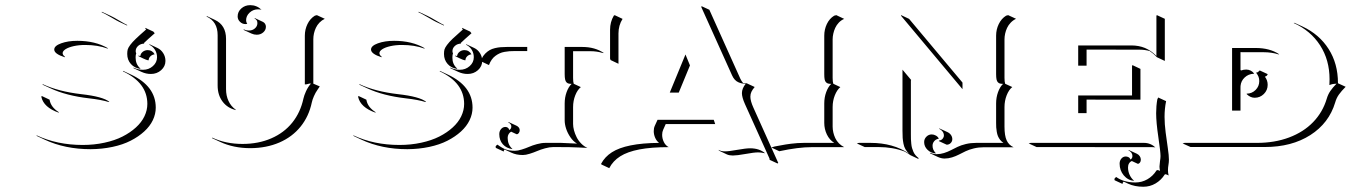

<svg xmlns="http://www.w3.org/2000/svg" viewBox="-20 -546 5143 731"><path d="M119.4 -30.8Q197.3 5.9 294.9 5.9Q338.6 5.9 377.8 -2.7Q417 -11.2 446.4 -26.1Q475.8 -41 497.4 -60.7Q519 -80.3 530 -103.4Q541 -126.5 541 -150.4Q541 -231 448 -274.4L449 -276.1L479 -262Q573 -218 573 -136.2Q573 -111.8 561.9 -88.5Q550.8 -65.2 528.9 -45.3Q507.1 -25.4 477.4 -10.3Q447.8 4.9 408.3 13.3Q368.9 21.7 325 22Q227.5 22 149.7 -14.4L119.6 -28.6ZM137.5 -177 138.7 -180.7 168.7 -166.5Q173.3 -137.9 204.1 -118.9L203.1 -117.2Q146.2 -137.2 137.5 -177ZM142.1 -223.6 142.6 -225.6Q202.6 -197.5 289.3 -187.5Q372.1 -178.2 396.2 -158.4L394.3 -157.5Q366 -166.3 319.1 -171.6Q232.4 -181.6 172.4 -209.7ZM186.5 -357.4Q186.5 -371.6 212.8 -381.1Q239 -390.6 274.4 -390.6Q342.3 -390.6 390.9 -362.5L389.4 -361.1Q352.3 -374.8 304.4 -374.8Q280.5 -374.8 260.7 -370.4Q241 -366 229.7 -358.8Q218.5 -351.6 218.5 -343.5Q218.5 -336.7 227.1 -330.1V-327.9Q186.5 -340.6 186.5 -357.4ZM367.2 -499.3 367.7 -501.2Q369.1 -500.5 370.8 -499.8L400.9 -485.8Q412.4 -480.5 435.1 -467Q457.8 -453.6 464.6 -450.7L463.4 -449Q462.4 -449.5 451.5 -454.6Q440.7 -459.7 434.3 -462.6Q427.2 -465.8 403.3 -479.9Q379.4 -493.9 367.2 -499.3ZM464.4 -340.6Q464.4 -350.8 466.2 -357.5Q468 -364.3 475.8 -374.9Q483.6 -385.5 497.2 -398.4Q510.7 -411.4 536.4 -433.8L533.2 -437.3L533.4 -439.9L563.7 -425.8L569.1 -419.4Q541.5 -395.3 527.6 -381.8L529.5 -379.9Q515.9 -379.9 506.2 -371.5Q496.6 -363 496.6 -351.3Q496.6 -346.7 498.8 -342.5L497.8 -340.6Q496.3 -334.7 496.3 -326.4Q496.3 -301.5 513.4 -286.1L515.1 -283.7Q492.2 -286.6 478.3 -302.4Q464.4 -318.1 464.4 -340.6ZM487.8 -288.8Q505.1 -280.3 524.4 -280.3Q546.4 -280.3 562.1 -294.3Q577.9 -308.3 577.9 -328.1Q577.9 -344 569.7 -356.8Q561.5 -369.6 548.3 -375.7L549.6 -377.4L579.6 -363.3Q593 -356.9 601.4 -343.6Q609.9 -330.3 609.9 -314Q609.9 -293.5 593.6 -278.9Q577.4 -264.4 554.4 -264.4Q535.9 -264.4 519 -272.2L488.8 -286.1ZM506.8 -332.5 507.3 -334.5Q510.5 -333 514.2 -332.5Q515.1 -342 523.3 -348.6Q531.5 -355.2 542.5 -355.2Q551 -355.2 558.1 -350.8Q565.2 -346.4 568.8 -339.1L566.9 -338.9Q557.9 -337.2 551.9 -330.8Q545.9 -324.5 545.9 -316.4Q542.2 -316.4 535.8 -318.8Q529.3 -321.3 523.8 -324Q518.3 -326.7 506.8 -332.5Z M765.9 -483.2 768.3 -484.4 798.3 -470.2Q840.6 -450.4 840.6 -397.9V-206.8Q840.6 -181.6 849.9 -161.7Q859.1 -141.8 876.2 -129.4L878.9 -126.7Q846.4 -134 827.5 -159.1Q808.6 -184.1 808.6 -220.7V-412.1Q808.6 -464.1 765.9 -483.2ZM787.4 -20 788.1 -22Q839.1 2 903.3 2Q963.9 2 1012.7 -19.2Q1061.5 -40.3 1092.8 -79.2Q1124 -118.2 1135.3 -170.9Q1137.7 -182.1 1145.1 -198.6Q1152.6 -215.1 1163.6 -227.5Q1162.1 -227.8 1161.1 -228Q1157.5 -228 1152.3 -226.3Q1147.2 -224.6 1140.6 -224.6V-410.2Q1140.6 -433.6 1150.6 -454.3Q1160.6 -475.1 1178.7 -486.3L1186.5 -488.3L1216.6 -474.4Q1205.1 -469 1196.4 -460Q1187.7 -450.9 1182.7 -440.2Q1177.7 -429.4 1175.3 -418.6Q1172.9 -407.7 1172.9 -396.5V-227.5L1197.5 -217L1189.2 -204.8Q1181.2 -193.6 1175.2 -179.8Q1169.2 -166 1167.2 -156.2Q1156.2 -103.3 1124.5 -64Q1092.8 -24.7 1043.6 -3.4Q994.4 17.8 933.3 18.1Q868.9 18.1 817.4 -6.1ZM884.8 -483.4Q884.8 -501.5 898.8 -513.9Q912.8 -526.4 932.6 -526.4Q957.3 -526.4 975.8 -508.8L971.9 -509.8Q967.3 -510.5 962.6 -510.5Q943.8 -510.5 930.4 -498Q917 -485.6 917 -468.8Q917 -463.1 920.2 -456.8L921.6 -455.1Q918.2 -454.3 914.6 -454.3Q902.6 -454.3 893.7 -463Q884.8 -471.7 884.8 -483.4ZM907.5 -432.1 908 -434.1Q917.2 -429.7 927.5 -429.7Q941.2 -429.7 950.6 -438Q960 -446.3 960 -458Q960 -470.7 949.2 -475.3L950.2 -477.1L980.2 -463.1Q985.8 -460.7 989.1 -455.6Q992.4 -450.4 992.4 -444.3Q992.4 -431.6 982.2 -422.7Q971.9 -413.8 957.5 -413.8Q947 -413.8 937.5 -418.2Z M1325.4 -30.8Q1403.3 5.9 1501 5.9Q1544.7 5.9 1583.9 -2.7Q1623 -11.2 1652.5 -26.1Q1681.9 -41 1703.5 -60.7Q1725.1 -80.3 1736.1 -103.4Q1747.1 -126.5 1747.1 -150.4Q1747.1 -231 1654.1 -274.4L1655 -276.1L1685.1 -262Q1779.1 -218 1779.1 -136.2Q1779.1 -111.8 1767.9 -88.5Q1756.8 -65.2 1735 -45.3Q1713.1 -25.4 1683.5 -10.3Q1653.8 4.9 1614.4 13.3Q1575 21.7 1531 22Q1433.6 22 1355.7 -14.4L1325.7 -28.6ZM1343.5 -177 1344.7 -180.7 1374.8 -166.5Q1379.4 -137.9 1410.2 -118.9L1409.2 -117.2Q1352.3 -137.2 1343.5 -177ZM1348.1 -223.6 1348.6 -225.6Q1408.7 -197.5 1495.4 -187.5Q1578.1 -178.2 1602.3 -158.4L1600.3 -157.5Q1572 -166.3 1525.1 -171.6Q1438.5 -181.6 1378.4 -209.7ZM1392.6 -357.4Q1392.6 -371.6 1418.8 -381.1Q1445.1 -390.6 1480.5 -390.6Q1548.3 -390.6 1596.9 -362.5L1595.5 -361.1Q1558.3 -374.8 1510.5 -374.8Q1486.6 -374.8 1466.8 -370.4Q1447 -366 1435.8 -358.8Q1424.6 -351.6 1424.6 -343.5Q1424.6 -336.7 1433.1 -330.1V-327.9Q1392.6 -340.6 1392.6 -357.4ZM1573.2 -499.3 1573.7 -501.2Q1575.2 -500.5 1576.9 -499.8L1606.9 -485.8Q1618.4 -480.5 1641.1 -467Q1663.8 -453.6 1670.7 -450.7L1669.4 -449Q1668.5 -449.5 1657.6 -454.6Q1646.7 -459.7 1640.4 -462.6Q1633.3 -465.8 1609.4 -479.9Q1585.4 -493.9 1573.2 -499.3ZM1670.4 -340.6Q1670.4 -350.8 1672.2 -357.5Q1674.1 -364.3 1681.9 -374.9Q1689.7 -385.5 1703.2 -398.4Q1716.8 -411.4 1742.4 -433.8L1739.3 -437.3L1739.5 -439.9L1769.8 -425.8L1775.1 -419.4Q1747.6 -395.3 1733.6 -381.8L1735.6 -379.9Q1721.9 -379.9 1712.3 -371.5Q1702.6 -363 1702.6 -351.3Q1702.6 -346.7 1704.8 -342.5L1703.9 -340.6Q1702.4 -334.7 1702.4 -326.4Q1702.4 -301.5 1719.5 -286.1L1721.2 -283.7Q1698.2 -286.6 1684.3 -302.4Q1670.4 -318.1 1670.4 -340.6ZM1693.8 -288.8Q1711.2 -280.3 1730.5 -280.3Q1752.4 -280.3 1768.2 -294.3Q1783.9 -308.3 1783.9 -328.1Q1783.9 -344 1775.8 -356.8Q1767.6 -369.6 1754.4 -375.7L1755.6 -377.4L1785.6 -363.3Q1799.1 -356.9 1807.5 -343.6Q1815.9 -330.3 1815.9 -314Q1815.9 -293.5 1799.7 -278.9Q1783.4 -264.4 1760.5 -264.4Q1741.9 -264.4 1725.1 -272.2L1694.8 -286.1ZM1712.9 -332.5 1713.4 -334.5Q1716.6 -333 1720.2 -332.5Q1721.2 -342 1729.4 -348.6Q1737.5 -355.2 1748.5 -355.2Q1757.1 -355.2 1764.2 -350.8Q1771.2 -346.4 1774.9 -339.1L1772.9 -338.9Q1763.9 -337.2 1757.9 -330.8Q1752 -324.5 1752 -316.4Q1748.3 -316.4 1741.8 -318.8Q1735.4 -321.3 1729.9 -324Q1724.4 -326.7 1712.9 -332.5Z M1811.5 -312.5 1813.5 -322Q1819.1 -333.7 1827.4 -342Q1835.7 -350.3 1844.4 -355.2Q1853 -360.1 1864.5 -362.8Q1876 -365.5 1886.1 -366.3Q1896.2 -367.2 1909.2 -367.2H1987.3V-351.6H1939.5Q1928.5 -351.6 1919.8 -351Q1911.1 -350.3 1900.9 -348.5Q1890.6 -346.7 1882.6 -343Q1874.5 -339.4 1866.6 -333.6Q1858.6 -327.9 1852.3 -319Q1845.9 -310.1 1841.6 -298.3ZM1866.7 12.2Q1868.4 8.1 1873.8 4.6Q1893.1 18.6 1906.7 23.3Q1920.4 28.1 1940.4 28.1Q1951.2 28.1 1966.2 23.4Q1981.2 18.8 1994.3 13.1Q2007.3 7.3 2024.5 2.7Q2041.7 -2 2056.6 -2H2116Q2122.8 -2 2177 0.7Q2162.8 -7.3 2151.9 -23.2Q2140.9 -39.1 2135.4 -56Q2129.9 -73 2129.9 -87.9V-152.3Q2129.9 -174.8 2137.1 -194.9Q2144.3 -215.1 2156.2 -226.6Q2148.9 -226.8 2144.7 -227.9Q2140.4 -229 2136.7 -232.7Q2133.1 -236.3 2131.5 -243.9Q2129.9 -251.5 2129.9 -263.7V-367.2H2197.3Q2245.4 -367.2 2279.1 -344L2274.9 -344.2Q2252.9 -351.1 2227.3 -351.1H2161.9V-249.5Q2161.9 -234.6 2164.3 -227.1L2191.4 -214.4Q2178.5 -204.1 2170.2 -183.1Q2161.9 -162.1 2161.9 -138.2V-74Q2161.9 -63 2165.3 -50Q2168.7 -37.1 2175.2 -24Q2181.6 -11 2192.5 0.2Q2203.4 11.5 2216.6 17.1Q2212.9 17.1 2185.4 15.6Q2158 14.2 2146 14.2L2086.7 13.9Q2072.3 13.9 2055.2 18.7Q2038.1 23.4 2025 29.1Q2012 34.7 1996.8 39.4Q1981.7 44.2 1970.5 44.2Q1945.6 44.2 1926.8 35.2L1900.9 23.2Q1897.7 26.4 1897.9 31L1867.9 17.1ZM1880.9 -35.4Q1880.9 -46.6 1887.7 -54.7Q1894.5 -62.7 1904.3 -62.7Q1909.2 -62.7 1913.3 -59.9Q1917.5 -57.1 1918.7 -51.3Q1922.1 -52.2 1924.4 -55.9Q1926.8 -59.6 1926.8 -64.7Q1926.8 -69.3 1923.6 -73.4Q1920.4 -77.4 1915 -79.8L1916.5 -81.3L1946.5 -67.4Q1952.1 -64.7 1955.4 -60.3Q1958.7 -55.9 1958.7 -50.5Q1958.7 -44.2 1955.3 -39.6Q1951.9 -34.9 1947 -34.9L1926 -44.7Q1920.2 -41.7 1916.5 -35.4Q1912.8 -29.1 1912.8 -21.2Q1912.8 4.2 1929.4 19.5L1931.2 21.7Q1908.2 18.8 1894.5 3.4Q1880.9 -12 1880.9 -35.4ZM2302.7 -322.8V-432.6Q2302.7 -462.4 2316.9 -486.3L2320.3 -488.3L2350.3 -474.1Q2334.7 -449.5 2334.7 -418.5V-303.2L2304.7 -317.4Z M2268.6 77.6Q2282.7 51 2309.6 33.8Q2336.4 16.6 2380.7 7.6Q2425 -1.5 2489.3 -2Q2479.5 -9.5 2474.2 -21.9Q2469 -34.2 2469 -46.6Q2469 -58.1 2472.9 -66.7L2483.4 -89.8H2697.5L2702.9 -73.7H2514.6L2504.9 -52Q2501 -43.7 2501 -32.7Q2501 -18.3 2507.6 -5Q2514.2 8.3 2526.1 14.2Q2460 14.2 2414.4 22.9Q2368.9 31.7 2341.3 49.2Q2313.7 66.7 2299.6 94.2L2269.5 80.1ZM2530 -193.4 2589.8 -338.6 2606.9 -296.9 2564.2 -193.4ZM2650.4 -518.3 2650.6 -522.7 2680.7 -508.8 2798.8 -246.1Q2803.5 -236.1 2809.3 -229.7Q2815.7 -228.8 2823.2 -228.8L2853.3 -214.8Q2845 -205.1 2840.9 -196.5Q2836.9 -188 2836.9 -177.7Q2836.9 -161.6 2848.4 -136.2L2943.1 74.5L2940.2 76.4L2910.2 62.5L2909.7 57.6L2816.4 -149.4Q2804.7 -175.5 2804.7 -191.4Q2804.7 -209 2819.1 -227.1Q2811 -227.3 2804.7 -228.5Q2798.3 -229.7 2791 -232.9Q2783.7 -236.1 2777.6 -242.7Q2771.5 -249.3 2767.1 -259.3ZM2715.3 24.4Q2725.1 30.3 2740.2 30.3Q2754.9 30.3 2787.5 24.4Q2820.1 18.6 2835.9 18.6Q2871.3 18.6 2893.1 37.6L2889.4 36.9Q2877.2 34.2 2866.2 34.2Q2851.1 34.2 2818.2 40.2Q2785.4 46.1 2770.3 46.1Q2757.1 46.1 2747.8 42L2717.8 27.8Z M2917 15.6 2929.2 11.7Q2933.3 11 2949 8.1Q2964.6 5.1 2971.6 4Q2978.5 2.9 2991.6 1.2Q3004.6 -0.5 3016.5 -1.2Q3028.3 -2 3040.8 -2H3156.2Q3138.2 -13.2 3128.2 -33.9Q3118.2 -54.7 3118.2 -78.1V-152.3Q3118.2 -174.8 3125.4 -194.8Q3132.6 -214.8 3144.5 -226.6Q3137.2 -226.8 3132.9 -227.9Q3128.7 -229 3124.9 -232.7Q3121.1 -236.3 3119.6 -243.9Q3118.2 -251.5 3118.2 -263.7V-410.2Q3118.2 -433.8 3128.1 -454.6Q3137.9 -475.3 3156 -486.3L3164.1 -488.3L3194.1 -474.1Q3182.6 -469.2 3173.8 -460.1Q3165 -450.9 3160 -439.9Q3155 -429 3152.6 -417.8Q3150.1 -406.7 3150.1 -396.2V-249.5Q3150.1 -234.4 3152.6 -227.1L3179.4 -214.4Q3166.7 -203.9 3158.4 -183Q3150.1 -162.1 3150.1 -138.4V-64Q3150.1 -53 3152.6 -42.1Q3155 -31.2 3160 -20.4Q3165 -9.5 3173.8 -0.5Q3182.6 8.5 3194.1 14.2H3071Q3019.5 14.2 2947 29.8Z M3242.2 0 3250 -2H3294.4Q3380.1 -2 3440.9 38.8Q3432.6 31.2 3427.4 22.2Q3422.1 13.2 3419.8 1.3Q3417.5 -10.5 3416.7 -21.2Q3416 -32 3416 -48.8V-280.8L3449 -241.5L3448 -239.5V-34.9Q3448 -23.4 3448.2 -16Q3448.5 -8.5 3449.5 1.1Q3450.4 10.7 3452.4 17.6Q3454.3 24.4 3457.5 31.7Q3460.7 39.1 3465.8 45Q3470.9 51 3477.8 56.2L3475.8 58.8L3446.3 44.9Q3436 37.4 3424.6 31.2Q3379.4 13.9 3324.5 13.9H3272.2ZM3410.2 -486.3 3411.1 -488.3 3441.2 -474.1 3642.6 -233.9 3644.5 -231.4V-206.5ZM3498.5 -5.1Q3498.5 -17.1 3507.1 -25.6Q3515.6 -34.2 3527.3 -34.2Q3535.4 -34.2 3543.3 -29.8Q3551.3 -25.4 3554.4 -17.6H3552.2Q3542.7 -15.6 3536.6 -8.2Q3530.5 -0.7 3530.5 8.8Q3530.5 24.2 3541.7 35.9L3543 38.1Q3524.4 37.1 3511.5 24.5Q3498.5 12 3498.5 -5.1ZM3520.5 37.4 3521.5 35.6Q3533 41 3545.9 41Q3560.3 41 3574.2 36.6Q3588.1 32.2 3600.3 25.9Q3612.5 19.5 3625.7 13.2Q3638.9 6.8 3657.2 2.4Q3675.5 -2 3696.3 -2Q3790.3 -2 3800.5 -2Q3793.2 -6.6 3787.8 -13.5Q3782.5 -20.5 3779.5 -27.6Q3776.6 -34.7 3775 -44.1Q3773.4 -53.5 3772.9 -60.9Q3772.5 -68.4 3772.5 -78.1V-152.3Q3772.5 -174.8 3779.7 -194.9Q3786.9 -215.1 3798.8 -226.6Q3791.5 -226.8 3787.2 -227.9Q3783 -229 3779.3 -232.7Q3775.6 -236.3 3774 -243.9Q3772.5 -251.5 3772.5 -263.7V-410.2Q3772.5 -433.6 3782.5 -454.3Q3792.5 -475.1 3810.5 -486.3L3818.4 -488.3L3848.4 -474.4Q3836.9 -469 3828.1 -459.8Q3819.3 -450.7 3814.3 -439.9Q3809.3 -429.2 3806.9 -418.1Q3804.4 -407 3804.4 -396V-249.8Q3804.4 -234.6 3806.9 -227.1L3834 -214.6Q3821 -204.3 3812.7 -183.2Q3804.4 -162.1 3804.4 -138.2V-64Q3804.4 -29.5 3812.6 -11.6Q3820.8 6.3 3838.9 14.6H3726.6Q3706.1 14.6 3687.9 19Q3669.7 23.4 3656.4 29.8Q3643.1 36.1 3630.9 42.5Q3618.7 48.8 3604.6 53.2Q3590.6 57.6 3576.2 57.6Q3563.7 57.6 3550.5 51.5ZM3554.2 -9 3556.2 -11.2Q3564.2 -12.2 3569 -17.9Q3573.7 -23.7 3573.7 -30Q3573.7 -38.3 3568.7 -45.2Q3563.7 -52 3555.4 -55.7L3557.1 -56.9L3587.4 -43Q3595.7 -39.1 3600.7 -31.9Q3605.7 -24.7 3605.7 -16.1Q3605.7 -7.6 3599.5 -1.3Q3593.3 4.9 3584.2 4.9Z M3896.5 0 3904.3 -2H4335.9Q4348.4 -2 4359.6 2.7Q4370.8 7.3 4378.9 15.6L4375.2 14.6Q4370.8 13.9 4366 14.2L3926.5 13.9ZM4085 -115.2V-182.6H4290V-295.9L4292 -297.9L4322 -283.7V-166.5L4116.9 -166.7V-115.2ZM4085 -295.9V-373H4287.1Q4315.9 -373 4339.1 -363.4Q4362.3 -353.8 4382.8 -333V-486.3L4384.8 -488.3L4414.8 -474.4V-314L4384.8 -328.1Q4371.3 -342.5 4357.4 -351.6Q4339.4 -356.9 4317.1 -356.9L4116.9 -357.2V-295.9ZM4222.7 135.5Q4224.4 131.3 4229.7 127.9Q4258.8 148.7 4302.7 148.7Q4327.4 148.7 4348.4 136.6Q4369.4 124.5 4382.8 103.5Q4383.3 102.5 4384.3 102.1Q4385.3 101.6 4386 101.6H4386.7Q4390.6 101.6 4396.5 104.5Q4394.5 94.7 4394.5 87.9Q4394.5 83 4396.5 67.4Q4398.4 55.7 4398.4 48.1Q4398.4 31.5 4390.1 -24.4Q4381.8 -80.3 4381.8 -115.2Q4381.8 -142.3 4386.2 -167.5L4389.6 -174.8L4419.7 -160.9Q4413.8 -132.6 4413.8 -101.1Q4413.8 -74 4418 -41.6Q4422.1 -9.3 4426.3 18.4Q4430.4 46.1 4430.4 62Q4430.4 72 4428.6 82Q4426.8 92 4426.8 101.6Q4426.8 112.5 4429.4 122.1Q4427.7 120.8 4425.5 120.1Q4420.2 117.7 4417.2 117.4Q4415 117.4 4414.3 118.7Q4400.9 139.9 4379.5 152.5Q4358.2 165 4333 165Q4300.3 165 4275.6 153.6L4258.3 145.5Q4253.9 148.9 4253.9 154.3L4223.9 140.4ZM4242.7 77.1Q4242.7 65.7 4249.5 57.7Q4256.3 49.8 4266.1 49.8Q4271.5 49.8 4276.9 52.6Q4282.2 55.4 4283.4 61.3Q4286.9 60.3 4289.2 56.6Q4291.5 53 4291.5 47.9Q4291.5 40.8 4287.2 35Q4283 29.3 4275.9 26.4L4278.1 25.4L4308.3 39.3Q4315.2 42.5 4319.3 48.6Q4323.5 54.7 4323.5 61.8Q4323.5 68.4 4320.1 73Q4316.7 77.6 4311.8 77.6L4289.3 67.1Q4282.7 69.6 4278.7 76Q4274.7 82.5 4274.7 91.3Q4274.7 106 4280.4 118.8Q4286.1 131.6 4295.9 140.4L4297.9 142.6Q4274.4 140.6 4258.5 121.7Q4242.7 102.8 4242.7 77.1Z M4482.4 0 4490.2 -2H4765.6Q4833 -2 4887.9 -22.6Q4942.9 -43.2 4979.5 -81.1Q5016.1 -118.9 5031.5 -170.7Q5036.1 -186.5 5045 -199.6Q5054 -212.6 5068.6 -227.5Q5054.2 -227.1 5044.2 -223.1L5041.3 -222.2L5041.5 -225.1Q5042 -232.4 5042 -244.1Q5042 -317.6 5006 -373.4Q4970 -429.2 4905.3 -458.5L4908.7 -459L4939 -445.1Q5002.9 -415.3 5038.5 -359.4Q5074 -303.5 5074 -230V-229L5103.3 -215.6Q5087.2 -199.5 5077.6 -186Q5068.1 -172.6 5063.5 -156Q5039.8 -77.1 4968.8 -31.7Q4897.7 13.7 4795.9 13.7H4512.7ZM4670.9 -125V-363.3H4760.7Q4814.2 -363.3 4850.1 -339.6L4847.7 -338.9Q4822 -347.2 4790.8 -347.2L4702.9 -347.4V-279.3L4705.6 -277.8Q4714.8 -281.2 4724.6 -281.2Q4733.9 -281.2 4741.9 -277.1Q4750 -272.9 4755.1 -265.6L4752.9 -265.1Q4733.2 -264.4 4719 -251.2Q4704.8 -238 4703.1 -218.8L4702.9 -211.9V-125ZM4726.6 -187.5V-189.5Q4746.3 -189.5 4760.4 -203.5Q4774.4 -217.5 4774.4 -237.3Q4774.4 -246.6 4771.5 -253.9Q4768.6 -261.2 4762.2 -269.5Q4766.6 -270 4769 -271.4Q4771.5 -272.7 4773.7 -276.1L4776.6 -277.6L4806.6 -263.7Q4804.7 -259 4802.2 -257.1Q4799.8 -255.1 4795.7 -254.2Q4806.4 -240.5 4806.4 -223.1Q4806.4 -202.6 4791.9 -188.2Q4777.3 -173.8 4756.8 -173.8Q4740.7 -173.8 4726.6 -187.5Z"/></svg>

Font: AgreloyOut1
Style: Medium
Weight: 400
Designer: gluk
Foundry: gluk
Version: Version 0.27